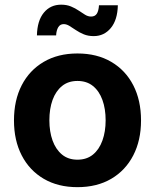

<svg xmlns="http://www.w3.org/2000/svg" viewBox="-20 -774 650 805"><path d="M304.7 10.7Q223.1 10.7 163.3 -24.4Q103.5 -59.6 71 -122.6Q38.6 -185.5 38.6 -269Q38.6 -353.5 71 -416.5Q103.5 -479.5 163.3 -514.6Q223.1 -549.8 304.7 -549.8Q386.7 -549.8 446.5 -514.6Q506.3 -479.5 538.8 -416.5Q571.3 -353.5 571.3 -269Q571.3 -185.5 538.8 -122.6Q506.3 -59.6 446.5 -24.4Q386.7 10.7 304.7 10.7ZM304.7 -104.5Q343.8 -104.5 369.9 -126Q396 -147.5 409.4 -184.8Q422.9 -222.2 422.9 -269.5Q422.9 -317.9 409.4 -355Q396 -392.1 369.9 -413.3Q343.8 -434.6 304.7 -434.6Q266.1 -434.6 240 -413.3Q213.9 -392.1 200.4 -355Q187 -317.9 187 -269.5Q187 -222.2 200.4 -184.8Q213.9 -147.5 240 -126Q266.1 -104.5 304.7 -104.5ZM373 -622.6Q349.6 -622.6 331.3 -630.1Q313 -637.7 298.3 -647.7Q283.7 -657.7 271.2 -665.3Q258.8 -672.9 247.1 -672.9Q231.9 -672.9 224.1 -659.7Q216.3 -646.5 215.3 -625.5H134.8Q136.2 -687.5 163.8 -720.9Q191.4 -754.4 236.3 -754.4Q259.8 -754.4 277.8 -746.8Q295.9 -739.3 310.1 -729.5Q324.2 -719.7 336.7 -712.2Q349.1 -704.6 361.8 -704.6Q378.4 -704.6 386 -716.6Q393.6 -728.5 395 -752H474.1Q472.7 -690.4 444.6 -656.5Q416.5 -622.6 373 -622.6Z"/></svg>

Font: Inter 16pt
Style: Bold
Weight: 700
Version: Version 4.001;git-66647c0bb